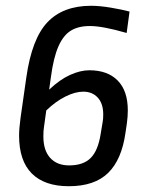

<svg xmlns="http://www.w3.org/2000/svg" viewBox="-20 -632 515 664"><path d="M428 -592 418 -518Q335 -542 291 -542Q251 -542 225 -526Q199 -510 182 -471.5Q165 -433 156 -365L150 -322Q187 -357 222.5 -373Q258 -389 289 -389Q352 -389 387 -353.5Q422 -318 422 -250Q422 -230 419 -207L414 -173Q401 -80 354 -34Q307 12 218 12Q134 12 90 -32Q46 -76 46 -163Q46 -187 51 -224L71 -364Q90 -498 144 -555Q198 -612 295 -612Q325 -612 363.5 -605.5Q402 -599 428 -592ZM140 -250 132 -192Q130 -181 130 -160Q130 -112 153.5 -86Q177 -60 219 -60Q268 -60 293.5 -85.5Q319 -111 328 -168L335 -210Q337 -219 337 -236Q337 -274 318 -294.5Q299 -315 268 -315Q240 -315 206 -298Q172 -281 140 -250Z"/></svg>

Font: Ropa Sans
Style: Italic
Weight: 400
Version: Version 1.100